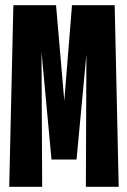

<svg xmlns="http://www.w3.org/2000/svg" viewBox="-20 -720 490 740"><path d="M15.5 0 31.5 -700H196L226.5 -346.5L227.5 -330.5L229 -346.5L257.5 -700H422L437.5 0H311L313 -510L275 -105H178.5L140 -519.5L142.5 0Z"/></svg>

Font: League Mono Condensed
Style: Bold
Weight: 700
Width: 1
Designer: Tyler Finck
Foundry: The League of Moveable Type / Tyler Finck
Version: Version 2.210